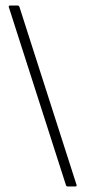

<svg xmlns="http://www.w3.org/2000/svg" viewBox="-20 -675 309 695"><path d="M226 0Q220 0 219 -4L12 -649Q10 -655 17 -655H44Q48 -655 50 -651L257 -6Q259 0 252 0Z"/></svg>

Font: Sofia Sans Condensed ExtraLight
Style: Regular
Weight: 250
Version: Version 4.100